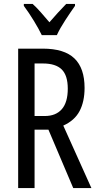

<svg xmlns="http://www.w3.org/2000/svg" viewBox="-20 -963 501 983"><path d="M199 -714Q309 -714 361 -664Q413 -614 413 -513Q413 -443 387.5 -394.5Q362 -346 304 -320L448 0H355L228 -299H157V0H73V-714ZM200 -638H157V-369H209Q266 -369 296.5 -404Q327 -439 327 -509Q327 -577 296 -607.5Q265 -638 200 -638ZM194 -783Q178 -816 153 -857Q128 -898 102 -933V-943H147Q166 -926 188.5 -900.5Q211 -875 233 -849Q259 -879 276.5 -898Q294 -917 319 -943H364V-933Q342 -902 314.5 -860Q287 -818 271 -783Z"/></svg>

Font: Noto Sans Malayalam ExtraCondensed
Style: Regular
Weight: 400
Width: 2
Designer: Jelle Bosma - Monotype Design Team
Foundry: Monotype Imaging Inc.
Version: Version 2.104; ttfautohint (v1.8.4.7-5d5b)